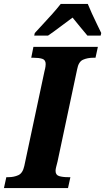

<svg xmlns="http://www.w3.org/2000/svg" viewBox="-41 -951 532 971"><path d="M-21 0 -9 -55H2Q29 -55 51.5 -65Q74 -75 82 -112L184 -591Q188 -606 189 -614.5Q190 -623 190 -627Q190 -648 173 -653.5Q156 -659 128 -659H117L128 -714H454L442 -659H431Q402 -659 379 -649Q356 -639 349 -600L250 -134Q246 -118 243 -106.5Q240 -95 240 -87Q240 -66 258 -60.5Q276 -55 303 -55H315L303 0ZM135 -784Q152 -803 176 -828.5Q200 -854 224 -881Q248 -908 266 -931H403Q411 -911 423.5 -883.5Q436 -856 449 -829.5Q462 -803 471 -784L468 -771H401Q387 -788 364 -815.5Q341 -843 326 -862Q293 -838 261.5 -814Q230 -790 202 -771H132Z"/></svg>

Font: Noto Serif Condensed ExtraBold
Style: Italic
Weight: 800
Width: 3
Italic angle: -12°
Designer: Monotype Design Team
Foundry: Monotype Imaging Inc.
Version: Version 2.014; ttfautohint (v1.8.4.7-5d5b)